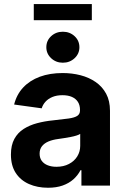

<svg xmlns="http://www.w3.org/2000/svg" viewBox="-20 -904 616 935"><path d="M213.9 10.3Q162.1 10.3 121.1 -7.8Q80.1 -25.9 56.6 -61.8Q33.2 -97.7 33.2 -151.4Q33.2 -196.8 49.8 -227.3Q66.4 -257.8 95.2 -276.1Q124 -294.4 160.9 -304.2Q197.8 -314 238.3 -317.9Q285.2 -322.8 314.2 -326.9Q343.3 -331.1 356.4 -339.8Q369.6 -348.6 369.6 -366.2V-368.7Q369.6 -391.6 359.6 -407.5Q349.6 -423.3 330.6 -431.9Q311.5 -440.4 284.2 -440.4Q256.3 -440.4 235.6 -431.9Q214.8 -423.3 201.7 -408.9Q188.5 -394.5 183.1 -376.5L48.8 -395Q61 -443.8 93 -478Q125 -512.2 173.8 -530.3Q222.7 -548.3 285.2 -548.3Q330.6 -548.3 372.1 -537.6Q413.6 -526.9 445.8 -504.6Q478 -482.4 496.8 -447.8Q515.6 -413.1 515.6 -364.7V0H376.5V-75.2H372.1Q358.9 -49.8 337.2 -30.5Q315.4 -11.2 284.9 -0.5Q254.4 10.3 213.9 10.3ZM254.9 -91.8Q289.6 -91.8 315.7 -105.5Q341.8 -119.1 356.2 -142.3Q370.6 -165.5 370.6 -193.8V-252Q364.3 -247.6 351.6 -243.7Q338.9 -239.7 323.2 -236.8Q307.6 -233.9 292 -231.4Q276.4 -229 263.2 -227.1Q236.3 -223.6 216.1 -215.1Q195.8 -206.5 184.3 -191.9Q172.9 -177.2 172.9 -155.8Q172.9 -134.8 183.3 -120.6Q193.8 -106.4 212.4 -99.1Q231 -91.8 254.9 -91.8ZM286.1 -598.6Q252.4 -598.6 229 -620.6Q205.6 -642.6 205.6 -673.8Q205.6 -706.1 229 -727.8Q252.4 -749.5 286.1 -749.5Q319.8 -749.5 343.3 -727.8Q366.7 -706.1 366.7 -673.8Q366.7 -642.6 343.3 -620.6Q319.8 -598.6 286.1 -598.6ZM427.2 -884.3V-805.7H144.5V-884.3Z"/></svg>

Font: Inter 17pt
Style: Bold
Weight: 700
Version: Version 4.001;git-66647c0bb